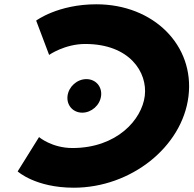

<svg xmlns="http://www.w3.org/2000/svg" viewBox="-20 -860 903 895"><path d="M382.6 -491.2C339.3 -491.2 300.2 -456.3 294.8 -413C289.5 -369.7 320.1 -334.8 363.4 -334.8C406.8 -334.8 445.9 -369.7 451.2 -413C456.6 -456.3 426 -491.2 382.6 -491.2ZM317.7 -170C524.6 -170 641.3 -302 654.9 -413C668.4 -523 584.2 -655 377.3 -655C281.3 -655 209 -604 209 -604L148.6 -764C148.6 -764 250 -840 429 -840C696.4 -840 887.7 -648 858.6 -411C829.7 -175 590.2 15 324 15C145 15 62.3 -61 62.3 -61L162 -221C162 -221 221.7 -170 317.7 -170Z"/></svg>

Font: Hussar
Style: BdSuprExtOblOne
Weight: 700
Foundry: Cannot Into Space Fonts
Version: Version 2.00